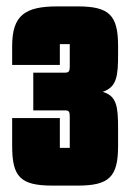

<svg xmlns="http://www.w3.org/2000/svg" viewBox="-20 -575 405 600"><path d="M167 -437H198V-368C198 -354 196 -348 184 -348H84V-230H184C196 -230 198 -225 198 -210V-113H167V-206H18V-119C18 -23 43 5 144 5H223C322 5 349 -23 349 -119V-173C349 -242 345 -275 301 -288C345 -303 349 -337 349 -405V-431C349 -527 322 -555 223 -555H159C58 -555 18 -527 18 -431V-372H167Z"/></svg>

Font: Queering Heavy
Style: Bold
Weight: 900
Designer: Adam Naccarato
Foundry: adamnac
Version: Version 2.000;hotconv 1.0.109;makeotfexe 2.5.65596